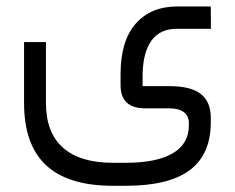

<svg xmlns="http://www.w3.org/2000/svg" viewBox="-20 -370 744 608"><path d="M361.8 -135.3Q361.8 -240.7 409.9 -295.2Q458 -349.6 542 -349.6H647.5L647.9 -278.8H539.6Q487.3 -278.8 460.2 -242.2Q433.1 -205.6 431.6 -135.3V-104.5V-97.2H439H517.1Q584 -97.2 615.7 -72.5Q647.5 -47.9 647.5 2.9V17.1Q647.5 118.7 581.3 168.5Q515.1 218.3 378.4 218.3H337.4Q195.8 218.3 126 153.3Q56.2 88.4 56.2 -43.9V-236.8H125.5V-43.9Q125.5 49.8 179.4 97.7Q233.4 145.5 337.4 145.5H378.4Q475.1 145.5 526.6 115.7Q578.1 85.9 578.1 25.9V20Q578.1 -2.9 562 -14.9Q545.9 -26.9 517.1 -26.9H439.9Q361.8 -26.9 361.8 -100.1Z"/></svg>

Font: Shabnam Light FD-WOL
Style: Light-FD-WOL
Weight: 300
Foundry: DejaVu fonts team - Redesigned by Saber Rastikerdar - Based on Vazir font
Version: Version 5.0.0